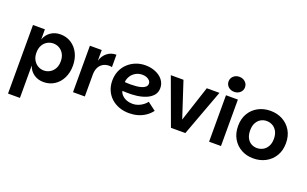

<svg xmlns="http://www.w3.org/2000/svg" viewBox="-110 -1344 3441 2152"><g transform="rotate(20 1610.0 -268.0)"><path d="M396 7Q331 7 281.5 -27Q232 -61 211 -122V264H69V-554H211V-433Q232 -493 281.5 -527Q331 -561 396 -561Q469 -561 525.5 -524.5Q582 -488 614 -424Q646 -360 646 -277Q646 -195 614 -130.5Q582 -66 525.5 -29.5Q469 7 396 7ZM356 -116Q394 -116 427 -135Q460 -154 480.5 -190Q501 -226 501 -277Q501 -329 480.5 -365Q460 -401 427 -419.5Q394 -438 356 -438Q318 -438 285 -419.5Q252 -401 231.5 -365Q211 -329 211 -277Q211 -226 231.5 -190Q252 -154 285 -135Q318 -116 356 -116Z M748 0V-554H889V0ZM859 -259 889 -427Q908 -489 953.5 -525Q999 -561 1062 -561V-413Q1053 -416 1044.5 -416.5Q1036 -417 1027 -417Q988 -417 956.5 -399Q925 -381 907 -346Q889 -311 889 -259Z M1416 7Q1352 7 1297.5 -13Q1243 -33 1202.5 -70Q1162 -107 1139.5 -158.5Q1117 -210 1117 -273Q1117 -338 1140 -391Q1163 -444 1204 -482Q1245 -520 1298 -540.5Q1351 -561 1410 -561Q1460 -561 1504 -547.5Q1548 -534 1581.5 -509.5Q1615 -485 1633.5 -451Q1652 -417 1652 -377Q1652 -325 1622 -290Q1592 -255 1542.5 -234.5Q1493 -214 1434 -206.5Q1375 -199 1318 -201Q1309 -202 1297 -202Q1285 -202 1275.5 -202.5Q1266 -203 1263 -203Q1269 -176 1291.5 -153Q1314 -130 1347 -117.5Q1380 -105 1418 -105Q1451 -105 1482 -116Q1513 -127 1539.5 -146.5Q1566 -166 1583 -189L1680 -116Q1648 -74 1606 -46.5Q1564 -19 1516 -6Q1468 7 1416 7ZM1323 -302Q1356 -302 1389.5 -305Q1423 -308 1451.5 -316.5Q1480 -325 1497.5 -340.5Q1515 -356 1515 -380Q1515 -400 1501.5 -415.5Q1488 -431 1465.5 -440.5Q1443 -450 1414 -450Q1368 -450 1332.5 -429Q1297 -408 1277 -374.5Q1257 -341 1255 -305Q1267 -304 1285 -303Q1303 -302 1323 -302Z M1864 -554 2003 -130 2142 -554H2293L2088 0H1916L1713 -554Z M2371 0V-554H2513V0ZM2443 -621Q2401 -621 2373 -646.5Q2345 -672 2345 -710Q2345 -748 2373 -774Q2401 -800 2443 -800Q2485 -800 2513 -774Q2541 -748 2541 -710Q2541 -672 2513 -646.5Q2485 -621 2443 -621Z M2898 7Q2818 7 2754.5 -28Q2691 -63 2653.5 -127Q2616 -191 2616 -278Q2616 -365 2654 -428.5Q2692 -492 2757 -526.5Q2822 -561 2902 -561Q2982 -561 3046.5 -526.5Q3111 -492 3149 -428.5Q3187 -365 3187 -278Q3187 -191 3148.5 -127Q3110 -63 3044.5 -28Q2979 7 2898 7ZM2898 -116Q2935 -116 2968 -133.5Q3001 -151 3022 -187.5Q3043 -224 3043 -278Q3043 -332 3022.5 -368Q3002 -404 2969.5 -421.5Q2937 -439 2900 -439Q2863 -439 2831.5 -421.5Q2800 -404 2780 -368Q2760 -332 2760 -278Q2760 -224 2779 -187.5Q2798 -151 2829.5 -133.5Q2861 -116 2898 -116Z"/></g></svg>

Font: Parkinsans SemiBold
Style: Regular
Weight: 600
Designer: Red Stone, Indian Type Foundry
Foundry: Indian Type Foundry
Version: Version 1.000